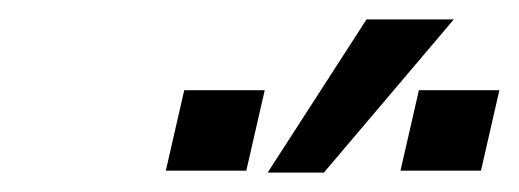

<svg xmlns="http://www.w3.org/2000/svg" viewBox="-20 -798 535 198"><path d="M495 -705 476 -622H393L412 -705ZM253 -705 234 -622H151L170 -705ZM358 -778H448L314 -620H256Z"/></svg>

Font: Miedinger
Style: Italic
Weight: 400
Italic angle: -13°
Version: Version 001.000